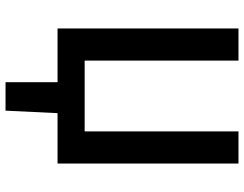

<svg xmlns="http://www.w3.org/2000/svg" viewBox="-114 -580 882 694"><g transform="rotate(90 327.0 -233.0)"><path d="M83 0V-654H199V-98H455V-654H571V0H389L380 188H277V0Z"/></g></svg>

Font: Giro Sans Semibold
Style: Regular
Weight: 600
Designer: Paul D. Hunt
Foundry: Adobe Systems Incorporated
Version: Version 1.000;PS 1.0;hotconv 1.0.88;makeotf.lib2.5.647800